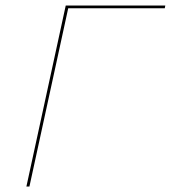

<svg xmlns="http://www.w3.org/2000/svg" viewBox="-20 -678 621 698"><path d="M579 -648H228L87 0H76L219 -658H581Z"/></svg>

Font: Ysabeau Infant Hairline
Style: Italic
Weight: 100
Italic angle: -12°
Designer: Christian Thalmann (Catharsis Fonts)
Version: Version 0.003